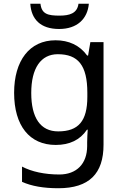

<svg xmlns="http://www.w3.org/2000/svg" viewBox="-20 -760 655 1020"><path d="M452 -740H397C390 -688 348 -677 296 -677C235 -677 201 -685 195 -740H141C146 -658 195 -606 294 -606C390 -606 445 -660 452 -740ZM275 -546C137 -546 55 -438 55 -267C55 -92 137 10 276 10C349 10 405 -16 442 -71H446C445 -59 443 -21 443 -5V16C443 110 387 167 295 167C218 167 148 152 97 125V206C148 229 212 240 290 240C454 240 530 162 530 9V-536H460L448 -465H443C403 -520 345 -546 275 -546ZM287 -472C395 -472 444 -413 444 -267V-246C444 -117 397 -62 289 -62C195 -62 146 -134 146 -266C146 -398 197 -472 287 -472Z"/></svg>

Font: Noto Sans Kayah Li
Style: Regular
Weight: 400
Designer: Monotype Design Team, Sérgio Martins
Foundry: Monotype Imaging Inc.
Version: Version 2.002